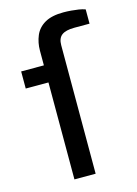

<svg xmlns="http://www.w3.org/2000/svg" viewBox="-113 -795 611 857"><g transform="rotate(-15 192.5 -366.5)"><path d="M122 0V-448H17V-527H122V-595Q122 -632 135.5 -664Q149 -696 181 -714.5Q213 -733 267 -733Q285 -733 303 -731.5Q321 -730 337 -727.5Q353 -725 367 -720V-654H297Q257 -654 238.5 -640Q220 -626 220 -594V0Z"/></g></svg>

Font: Archivo Expanded
Style: Regular
Weight: 400
Width: 7
Designer: Hector Gatti
Foundry: Omnibus-Type
Version: Version 2.001